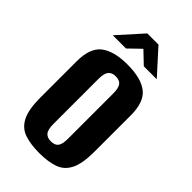

<svg xmlns="http://www.w3.org/2000/svg" viewBox="-207 -714 785 785"><g transform="rotate(45 185.5 -321.5)"><path d="M186 7.7Q135.9 7.7 100.7 -4.3Q65.5 -16.3 47.4 -51.6Q29.2 -86.9 29.2 -155.7V-365.9Q29.2 -442.7 68.3 -473.2Q107.5 -503.7 186 -503.7Q264.5 -503.7 303.3 -473.5Q342.1 -443.4 342.1 -365.9V-156.4Q342.1 -87.2 324.3 -51.9Q306.5 -16.6 271.6 -4.5Q236.8 7.7 186 7.7ZM186 -59.7Q208.3 -59.7 218.2 -72.3Q228.1 -84.8 228.1 -117.7V-377.9Q228.1 -409.2 218.5 -422.4Q209 -435.6 186 -435.6Q164.4 -435.6 153.8 -422.9Q143.2 -410.2 143.2 -377.9V-117.7Q143.2 -85.1 153.8 -72.4Q164.4 -59.7 186 -59.7ZM58.4 -545.6 152.9 -650.8H217.5L312.7 -545.6H237.8L186 -595L134.9 -545.6Z"/></g></svg>

Font: Alumni Sans Thin
Style: Regular
Weight: 100
Designer: Robert E. Leuschke
Foundry: Robert E. Leuschke
Version: Version 1.018